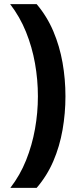

<svg xmlns="http://www.w3.org/2000/svg" viewBox="-20 -749 373 927"><path d="M296 -284Q296 -202 282 -122Q268 -42 237.5 29Q207 100 157 158H30Q77 97 106 24.5Q135 -48 149 -126.5Q163 -205 163 -284Q163 -364 149 -443Q135 -522 105.5 -595Q76 -668 29 -729H157Q207 -670 237.5 -598Q268 -526 282 -446.5Q296 -367 296 -284Z"/></svg>

Font: Noto Sans Hebrew Thin
Style: Bold
Weight: 700
Version: Version 3.001